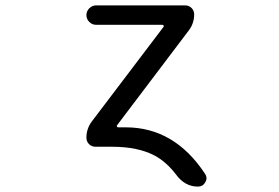

<svg xmlns="http://www.w3.org/2000/svg" viewBox="-20 -567 1040 715"><path d="M448.2 -92.8Q629.9 -92.8 744.1 81.1Q749 88.9 749 97.7Q749 104.5 744.1 112.3Q735.4 127.9 716.8 127.9Q668 127.9 634.8 82Q599.6 36.1 556.6 12.7Q494.1 -20.5 397.5 -20.5H335.9Q321.3 -20.5 311.5 -30.3Q301.8 -40 301.8 -54.7Q301.8 -87.9 322.3 -115.2L588.9 -466.8Q590.8 -468.8 589.4 -471.7Q587.9 -474.6 585 -474.6H337.9Q323.2 -474.6 312.5 -485.4Q301.8 -496.1 301.8 -510.7Q301.8 -525.4 312.5 -536.1Q323.2 -546.9 337.9 -546.9H669.9Q683.6 -546.9 693.4 -537.1Q703.1 -527.3 703.1 -513.7Q703.1 -479.5 682.6 -453.1L416 -100.6Q414.1 -98.6 415.5 -95.7Q417 -92.8 419.9 -92.8Z"/></svg>

Font: Rounded-X Mgen+ 1m regular
Style: Regular
Weight: 400
Designer: [Source Han Sans]
Ryoko NISHIZUKA  (kana & ideographs); Paul D. Hunt (Latin, Greek & Cyrillic); Wenlong ZHANG  (bopomofo
Version: Version 1.059.20150602